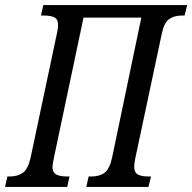

<svg xmlns="http://www.w3.org/2000/svg" viewBox="-37 -734 755 754"><path d="M-8 -41H2Q33 -41 53 -55.5Q73 -70 83 -114L187 -605Q191 -622 191 -636Q191 -658 177 -665.5Q163 -673 135 -673H124L133 -714H698L688 -673H678Q646 -673 626.5 -658.5Q607 -644 598 -600L494 -111Q490 -91 490 -79Q490 -57 504 -49Q518 -41 545 -41H556L546 0H302L311 -41H322Q354 -41 373.5 -55.5Q393 -70 403 -114L518 -665H291L174 -111Q169 -86 169 -79Q169 -57 183.5 -49Q198 -41 226 -41H236L227 0H-17Z"/></svg>

Font: Noto Serif Cond
Style: Italic
Weight: 400
Width: 3
Italic angle: -12°
Designer: Monotype Design Team
Foundry: Monotype Imaging Inc.
Version: Version 1.001